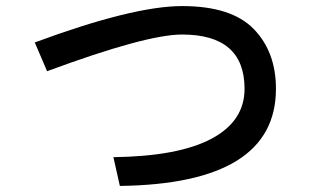

<svg xmlns="http://www.w3.org/2000/svg" viewBox="-20 -652 1040 639"><path d="M95.7 -510.7Q422.9 -631.8 585.9 -631.8Q750 -631.8 824.2 -555.7Q898.4 -479.5 898.4 -356.4Q898.4 -40 378.9 -33.2L357.4 -128.9Q574.2 -131.8 684.1 -190.4Q793.9 -249 793.9 -356.4Q793.9 -537.1 585.9 -537.1Q466.8 -537.1 136.7 -415Z"/></svg>

Font: Gothic A1 SemiBold
Style: Regular
Weight: 600
Version: Version 2.50